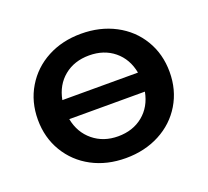

<svg xmlns="http://www.w3.org/2000/svg" viewBox="-93 -610 789 730"><g transform="rotate(-20 301.0 -245.5)"><path d="M300.5 -497Q377 -497 438 -465Q499 -433 533.5 -375.5Q568 -318 568 -245.5Q568 -173 533.5 -115.5Q499 -58 438 -26Q377 6 300.5 6Q224 6 164 -26Q104 -58 69.5 -115.5Q35 -173 35 -245.5Q35 -318 69.5 -375.5Q104 -433 164 -465Q224 -497 300.5 -497ZM148 -284H454Q443 -342 402 -375.5Q361 -409 301 -409Q241 -409 200 -375.5Q159 -342 148 -284ZM454 -207H148Q159 -150 200.5 -116Q242 -82 301 -82Q361 -82 402 -115.5Q443 -149 454 -207Z"/></g></svg>

Font: Montserrat Ace
Style: Bold
Weight: 600
Designer: Julieta Ulanovsky
Foundry: Julieta Ulanovsky
Version: Version 1